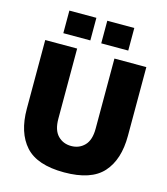

<svg xmlns="http://www.w3.org/2000/svg" viewBox="-136 -1059 1023 1174"><g transform="rotate(15 375.0 -472.0)"><path d="M60 -307V-742H262V-298Q262 -226 295.5 -191.5Q329 -157 380 -157Q431 -157 464.5 -191.5Q498 -226 498 -298V-742H700V-307Q700 -156 625.5 -73Q551 10 380 10Q209 10 134.5 -73Q60 -156 60 -307ZM327 -811H156V-954H327ZM567 -811H396V-954H567Z"/></g></svg>

Font: Morrison Black
Style: Regular
Weight: 900
Designer: Pablo Impallari, Rodrigo Fuenzalida (Modified by Dan O. Williams)
Version: Version 0.03;June 6, 2019;FontCreator 11.5.0.2425 64-bit; tt